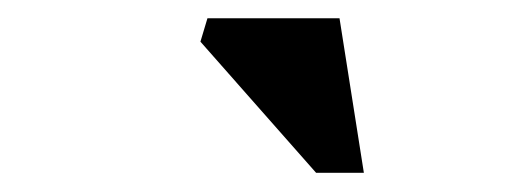

<svg xmlns="http://www.w3.org/2000/svg" viewBox="-20 -700 540 205"><path d="M368.5 -515.5H317.5L194 -655.5L201.5 -680.5H342.5Z"/></svg>

Font: Newsreader 16pt 16pt ExtraBold
Style: Italic
Weight: 800
Italic angle: -17°
Version: Version 1.003